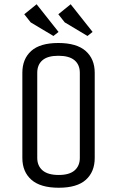

<svg xmlns="http://www.w3.org/2000/svg" viewBox="-20 -867 550 902"><path d="M425 -125Q425 -60 383.5 -22.5Q342 15 256 15Q170 15 127.5 -22.5Q85 -60 85 -125V-525Q85 -590 126.5 -627.5Q168 -665 254 -665Q340 -665 382.5 -627.5Q425 -590 425 -525ZM355 -525Q355 -563 330 -584Q305 -605 254 -605Q204 -605 179.5 -584Q155 -563 155 -525V-125Q155 -88 180 -66.5Q205 -45 256 -45Q306 -45 330.5 -66.5Q355 -88 355 -125ZM284 -762 254 -800 312 -847 415 -717 391 -698ZM124 -762 94 -800 152 -847 255 -717 231 -698Z"/></svg>

Font: Unica One
Style: Regular
Weight: 400
Designer: Eduardo Rodriguez Tunni
Foundry: Eduardo Rodriguez Tunni
Version: Version 2.000; ttfautohint (v1.8.4.7-5d5b);gftools[0.9.23]